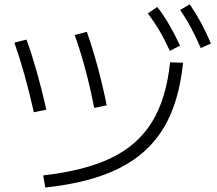

<svg xmlns="http://www.w3.org/2000/svg" viewBox="-20 -838 978 867"><path d="M748 -556.6 806.6 -554.7Q788.6 -375 718 -258.8Q647.5 -142.6 517.1 -77.6Q386.7 -12.7 184.6 8.8L174.8 -45.9Q363.8 -67.4 483.2 -125.2Q602.5 -183.1 666.7 -287.8Q731 -392.6 748 -556.6ZM44.9 -645.5 99.6 -659.2Q145 -536.1 189.5 -342.8L132.8 -331.1Q92.8 -509.8 44.9 -645.5ZM317.4 -679.7 372.1 -694.3Q425.3 -543 461.9 -362.3L405.3 -350.6Q370.6 -530.8 317.4 -679.7ZM647.5 -777.3 690.4 -806.6Q719.7 -768.1 743.9 -726.6Q768.1 -685.1 793 -631.8L747.1 -608.4Q722.7 -661.1 699.2 -700.7Q675.8 -740.2 647.5 -777.3ZM793 -793 836.9 -818.4Q864.7 -777.8 887.5 -735.6Q910.2 -693.4 932.6 -641.6L886.7 -621.1Q862.3 -675.8 840.6 -716.3Q818.8 -756.8 793 -793Z"/></svg>

Font: Pretendard Light
Style: Regular
Weight: 300
Designer: Base glyphs from Inter by Rasmus Andersson; Hangeul glyphs from Noto Sans CJK(Source Han Sans) by Jang Soo-young and Kan
Foundry: Kil Hyung-jin
Version: Version 1.309